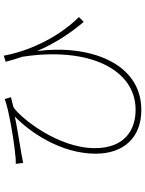

<svg xmlns="http://www.w3.org/2000/svg" viewBox="107 -860 785 1040"><g transform="rotate(-90 500.0 -339.5)"><path d="M928 -305C805 -430 740 -595 719 -712L686 -702C694 -670 703 -640 713 -612C769 -247 643 2 426 2C318 2 218 -56 218 -219C218 -417 380 -620 439 -659C452 -664 482 -669 494 -673L484 -707C434 -686 249 -655 183 -650C164 -647 145 -647 133 -647L138 -607C157 -611 175 -614 190 -617C233 -625 328 -639 389 -652C307 -573 188 -405 188 -214C188 -66 272 33 425 33C684 33 780 -255 744 -531C788 -431 838 -355 902 -279Z"/></g></svg>

Font: SSpoqa Han Sans Neo Thin
Style: Regular
Weight: 100
Designer: [Spoqa Han Sans Neo] Dong-huui Kim  Younghwa Kang  Yujin Lee  [Noto Sans] Ryoko NISHIZUKA  (kana & ideographs); Paul D. 
Foundry: Spoqa (http://www.spoqa-han-sans.com)
Version: Version 1.000